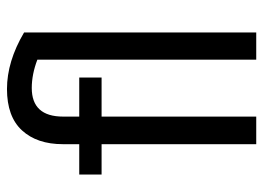

<svg xmlns="http://www.w3.org/2000/svg" viewBox="-122 -632 754 550"><g transform="rotate(-90 255.0 -357.0)"><path d="M308 -443H196V0H117V-443H30V-507H117V-554Q117 -628 156.5 -671Q196 -714 275 -714Q354 -714 437 -665V0H359V-627Q317 -643 278 -643Q196 -643 196 -553V-507H308Z"/></g></svg>

Font: Hind Jalandhar
Style: Regular
Weight: 400
Designer: Namrata Goyal
Foundry: Indian Type Foundry
Version: Version 0.702;PS 1.0;hotconv 1.0.81;makeotf.lib2.5.63406